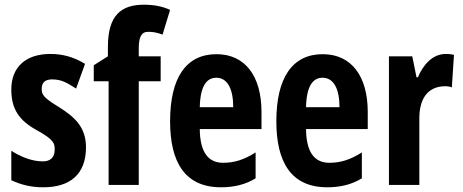

<svg xmlns="http://www.w3.org/2000/svg" viewBox="-20 -785 1964 815"><path d="M345 -160C345 -249 292 -291 231 -330C163 -371 157 -384 157 -408C157 -434 171 -448 201 -448C245 -448 269 -430 303 -409L341 -514C291 -544 245 -556 194 -556C89 -556 28 -500 28 -405C28 -322 61 -274 135 -233C214 -190 212 -173 212 -149C212 -118 195 -100 162 -100C112 -100 64 -122 28 -145V-20C71 0 113 10 164 10C275 10 345 -43 345 -160Z M662 -440V-546H569V-584C570 -626 579 -650 609 -650C632 -650 649 -646 670 -638L702 -743C672 -757 636 -765 591 -765C496 -765 438 -722 438 -586V-546L378 -508V-440H441V0H569V-440Z M899 -555C770 -555 702 -455 702 -270C702 -98 764 10 918 10C972 10 1021 -1 1065 -28V-138C1016 -107 975 -94 927 -94C863 -94 829 -140 828 -237H1090V-310C1090 -460 1022 -555 899 -555ZM898 -455C946 -455 970 -407 970 -330H828C830 -421 858 -455 898 -455Z M1350 -555C1221 -555 1153 -455 1153 -270C1153 -98 1215 10 1369 10C1423 10 1472 -1 1516 -28V-138C1467 -107 1426 -94 1378 -94C1314 -94 1280 -140 1279 -237H1541V-310C1541 -460 1473 -555 1350 -555ZM1349 -455C1397 -455 1421 -407 1421 -330H1279C1281 -421 1309 -455 1349 -455Z M1872 -556C1815 -556 1775 -508 1754 -457H1748L1730 -546H1631V0H1760V-279C1759 -364 1794 -419 1871 -419C1874 -419 1890 -418 1898 -414L1907 -552C1891 -556 1880 -556 1872 -556Z"/></svg>

Font: Noto Sans Malayalam ExtraCondensed
Style: Bold
Weight: 700
Width: 2
Designer: Jelle Bosma - Monotype Design Team
Foundry: Monotype Imaging Inc.
Version: Version 2.104